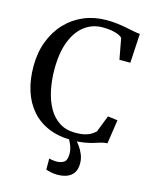

<svg xmlns="http://www.w3.org/2000/svg" viewBox="-142 -843 930 1173"><g transform="rotate(15 323.5 -257.0)"><path d="M367 11Q283 11 219 -16Q155 -43 111.8 -92.8Q68.5 -142.5 46.5 -211.8Q24.5 -281 24.5 -365.5Q24.5 -452 51.5 -523Q78.5 -594 127 -645.5Q175.5 -697 241 -724.8Q306.5 -752.5 383.5 -752.5Q421 -752.5 452.5 -748.5Q484 -744.5 510.5 -739.2Q537 -734 559.8 -729.5Q582.5 -725 601 -723.5L590.5 -538.5H521.5L497 -671Q489.5 -679.5 473 -686.8Q456.5 -694 431.2 -698.8Q406 -703.5 373 -703.5Q308 -703.5 258.5 -666.2Q209 -629 181 -557.2Q153 -485.5 153 -380.5Q153 -311.5 166 -249.5Q179 -187.5 205.8 -140Q232.5 -92.5 274.8 -65.2Q317 -38 375.5 -38Q411 -38 435.2 -44Q459.5 -50 475 -59.8Q490.5 -69.5 502 -80L543.5 -186.5L605.5 -178.5L583 -27Q562 -26 542.8 -20.2Q523.5 -14.5 500.5 -7.2Q477.5 0 445.5 5.5Q413.5 11 367 11ZM334.5 238Q316.5 238 296.5 234Q276.5 230 263.5 225V154.5Q274 158 287.2 159.8Q300.5 161.5 308 161.5Q338 161.5 357 149Q376 136.5 376 94Q376 75 370 56Q364 37 356 21.8Q348 6.5 342 -1L370.5 -6L388 -1Q399 9 414.8 30Q430.5 51 442.2 79Q454 107 453.5 138.5Q453 173.5 438 195.5Q423 217.5 396.5 227.8Q370 238 334.5 238Z"/></g></svg>

Font: Merriweather 48pt Medium
Style: Regular
Weight: 500
Version: Version 2.100